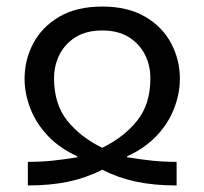

<svg xmlns="http://www.w3.org/2000/svg" viewBox="-20 -566 624 586"><path d="M65 0V-72Q105 -72 139 -75.5Q173 -79 216 -86V-89Q163 -113 127 -150.5Q91 -188 73 -234Q55 -280 55 -326Q55 -383 81.5 -433.5Q108 -484 161 -515Q214 -546 292 -546Q370 -546 423 -515Q476 -484 502.5 -433.5Q529 -383 529 -326Q529 -280 511 -234Q493 -188 457 -150.5Q421 -113 368 -89V-86Q412 -79 445.5 -75.5Q479 -72 519 -72V0Q450 0 395.5 -11.5Q341 -23 292 -48Q243 -23 188.5 -11.5Q134 0 65 0ZM292 -115Q358 -147 398.5 -197.5Q439 -248 439 -327Q439 -367 422 -400Q405 -433 372.5 -453Q340 -473 292 -473Q244 -473 211.5 -453Q179 -433 162 -400Q145 -367 145 -327Q145 -248 185.5 -197.5Q226 -147 292 -115Z"/></svg>

Font: Noto Sans Living
Style: Regular
Weight: 400
Designer: Monotype Design Team
Foundry: Monotype Imaging Inc.
Version: Version 2.013; ttfautohint (v1.8.4.7-5d5b)